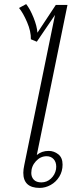

<svg xmlns="http://www.w3.org/2000/svg" viewBox="-20 -909 350 939"><path d="M94 -64Q94 -80 99 -103L249 -836L160 -705L131 -717Q132 -755 112.5 -800.5Q93 -846 73 -870L108 -889Q127 -865 144 -823Q161 -781 163 -749L253 -885H310L160 -151Q184 -171 218 -171Q244 -171 265 -154.5Q286 -138 286 -104Q286 -71 270 -45Q254 -19 228 -4.5Q202 10 174 10Q94 10 94 -64ZM254 -81Q255 -86 255 -94Q255 -117 242 -131Q229 -145 208 -145Q178 -145 155.5 -120.5Q133 -96 133 -63Q133 -43 145.5 -30Q158 -17 182 -17Q209 -17 229 -35.5Q249 -54 254 -81Z"/></svg>

Font: Taviraj ExtraLight
Style: Italic
Weight: 275
Italic angle: -12°
Designer: Katatrad Team
Foundry: CadsonDemak
Version: Version 1.001